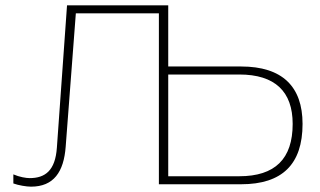

<svg xmlns="http://www.w3.org/2000/svg" viewBox="-20 -690 1198 719"><path d="M231 -670 193 -137C187 -51 149 -23 91 -23C78 -23 53 -27 30 -37V-3C49 4 79 9 96 9C181 9 219 -46 226 -141L264 -640H575V0H883C1037 0 1113 -75 1113 -226C1113 -366 1037 -441 883 -441H610V-670ZM610 -30V-411H876C1010 -411 1076 -347 1076 -226C1076 -95 1010 -30 876 -30Z"/></svg>

Font: LT Wave Text Thin
Style: Regular
Weight: 100
Designer: Daniel Lyons
Version: Version 2.5 (Glyphs App)